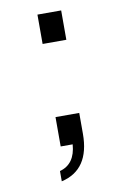

<svg xmlns="http://www.w3.org/2000/svg" viewBox="-79 -586 496 773"><g transform="rotate(-10 168.5 -200.0)"><path d="M130 -419H227V-539H130ZM110 139Q227 112 227 -35V-120H130V0H179Q173 80 110 97Z"/></g></svg>

Font: Plus Jakarta Sans Medium
Style: Regular
Weight: 500
Designer: Gumpita Rahayu
Foundry: Tokotype
Version: Version 2.004; ttfautohint (v1.8.3)